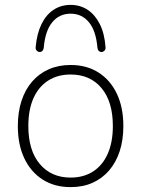

<svg xmlns="http://www.w3.org/2000/svg" viewBox="-20 -758 578 786"><path d="M269 8Q203 8 154.5 -23Q106 -54 79.5 -110Q53 -166 53 -242Q53 -299 68 -345Q83 -391 111.5 -424Q140 -457 180 -474.5Q220 -492 269 -492Q335 -492 383.5 -461Q432 -430 458.5 -374Q485 -318 485 -242Q485 -185 470 -139Q455 -93 426.5 -60Q398 -27 358.5 -9.5Q319 8 269 8ZM269 -31Q322 -31 361 -56Q400 -81 421 -128.5Q442 -176 442 -242Q442 -342 395.5 -397.5Q349 -453 269 -453Q216 -453 177 -428Q138 -403 117 -356Q96 -309 96 -242Q96 -142 143 -86.5Q190 -31 269 -31ZM143 -545Q136 -545 130.5 -550.5Q125 -556 126 -565Q131 -621 150 -659.5Q169 -698 199.5 -718Q230 -738 269 -738Q308 -738 338.5 -718Q369 -698 388.5 -659.5Q408 -621 412 -565Q413 -556 407.5 -550.5Q402 -545 395 -545Q389 -545 384.5 -549.5Q380 -554 379 -562Q373 -632 344 -667Q315 -702 269 -702Q223 -702 194 -667Q165 -632 159 -562Q158 -554 153.5 -549.5Q149 -545 143 -545Z"/></svg>

Font: Nunito ExtraLight
Style: Regular
Weight: 200
Designer: Vernon Adams
Foundry: Vernon Adams
Version: Version 3.602